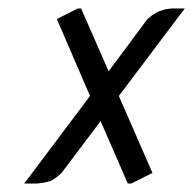

<svg xmlns="http://www.w3.org/2000/svg" viewBox="-20 -432 455 452"><path d="M37.1 0 191.9 -206.1 113.8 -387.2 163.1 -412.1H170.9L235.8 -264.2L327.1 -387.2L336.9 -395L349.1 -402.8L353 -404.8L369.1 -410.2L384.8 -412.1H415L259.8 -206.1L338.9 -24.9L289.1 0H280.8L216.8 -147L125 -24.9L116.2 -17.1L103 -7.8L99.1 -5.9L83 -2L67.9 0Z"/></svg>

Font: Petahja
Style: Italic
Weight: 400
Designer: T. Christopher White
Version: Version 1.1